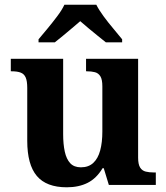

<svg xmlns="http://www.w3.org/2000/svg" viewBox="-20 -786 707 816"><path d="M263.7 10Q177.2 10 136.5 -38.2Q95.8 -86.5 95.8 -187.7V-412.1Q95.8 -441.5 89.2 -456.6Q82.7 -471.7 68.2 -477.3Q53.8 -483 29.5 -483H25.9V-536H248.4V-215.9Q248.4 -173.5 255.3 -141.7Q262.2 -109.8 278.5 -92.3Q294.8 -74.9 323.8 -74.9Q356.2 -74.9 376.4 -93.6Q396.6 -112.4 405.8 -146.6Q415 -180.8 415 -227V-419.1Q415 -448.2 406.6 -461.7Q398.2 -475.3 383.5 -479.1Q368.8 -483 349.3 -483H345.7V-536H567V-116Q567 -87.5 575.6 -73.9Q584.2 -60.3 599.5 -56.7Q614.8 -53 633.9 -53H642.2V0H442.6L420.9 -71.1H415.9Q390.1 -27.9 352.6 -9Q315 10 263.7 10ZM143.8 -619Q159.8 -638 181.4 -664Q203 -690 223.3 -717Q243.7 -744 253.7 -766H389.3Q400.3 -744 420.1 -717Q439.9 -690 462 -664Q484.1 -638 499.1 -619V-606H430Q416.2 -617 396.1 -633.2Q376 -649.3 356 -666.1Q336 -682.9 321 -696Q306 -682.9 285.9 -666.1Q265.9 -649.3 246.6 -633.2Q227.3 -617 213 -606H143.8Z"/></svg>

Font: Noto Serif Ethiopic
Style: Regular
Weight: 400
Designer: Monotype Design Team
Foundry: Monotype Imaging Inc.
Version: Version 2.102